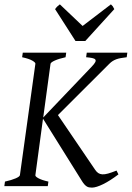

<svg xmlns="http://www.w3.org/2000/svg" viewBox="-20 -858 607 885"><path d="M282.2 -594.2Q251.5 -587.4 232.9 -579.1Q214.4 -570.8 212.9 -564L179.2 -316.4L402.8 -550.8Q415 -563.5 418.9 -571.3Q422.9 -579.1 419.2 -583.7Q415.5 -588.4 404.5 -590.6Q393.6 -592.8 377 -594.2L379.9 -615.2H566.9L564 -594.2Q548.8 -592.3 537.4 -590.3Q525.9 -588.4 516.6 -585Q507.3 -581.5 499.5 -576.7Q491.7 -571.8 483.9 -564L247.1 -327.6L418 -76.2Q424.8 -65.9 432.6 -60.5Q440.4 -55.2 451.4 -54.4Q462.4 -53.7 478.3 -58.1Q494.1 -62.5 517.1 -71.8L525.9 -54.2Q507.3 -40 489.5 -28.6Q471.7 -17.1 455.8 -9.3Q439.9 -1.5 426.5 2.7Q413.1 6.8 403.8 6.8Q396.5 6.8 390.4 5.6Q384.3 4.4 378.9 0.7Q373.5 -2.9 368.2 -9Q362.8 -15.1 356.9 -24.9L178.2 -311L143.1 -50.8Q141.6 -44.9 157 -36.4Q172.4 -27.8 203.1 -21L200.2 0H0L2.9 -21Q33.7 -27.8 52.2 -35.9Q70.8 -43.9 71.8 -50.8L143.1 -564Q144 -569.8 128.9 -578.6Q113.8 -587.4 82 -594.2L85 -615.2H285.2ZM373 -668.9H328.1L233.9 -815.9Q240.7 -825.2 244.6 -828.6Q248.5 -832 255.9 -837.9L360.8 -738.3L491.2 -837.9Q497.1 -832.5 499.8 -828.9Q502.4 -825.2 506.8 -815.9Z"/></svg>

Font: Gentium Plus Afr
Style: Italic
Weight: 400
Italic angle: -8°
Designer: J. Victor Gaultney, Annie Olsen, Iska Routamaa, Becca Hirsbrunner
Foundry: SIL International
Version: Version 5.000